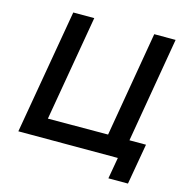

<svg xmlns="http://www.w3.org/2000/svg" viewBox="-117 -811 1011 1042"><g transform="rotate(15 388.0 -290.0)"><path d="M183 -108 521 -109 622 -700H742L641 -109H734L694 120H584L605 0H46L167 -700H285Z"/></g></svg>

Font: Jost* Medium
Style: Italic
Weight: 500
Italic angle: -10°
Version: Version 3.7